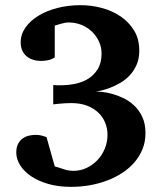

<svg xmlns="http://www.w3.org/2000/svg" viewBox="-20 -707 627 743"><path d="M543 -191.9Q543 -159.2 532 -131.3Q521 -103.5 501.5 -80.3Q481.9 -57.1 454.8 -39.1Q427.7 -21 395.8 -8.8Q363.8 3.4 327.9 9.8Q292 16.1 254.9 16.1Q206.1 16.1 167 4.9Q127.9 -6.3 100.3 -25.1Q72.8 -43.9 57.9 -67.6Q43 -91.3 43 -116.2Q43 -137.2 50 -150.4Q57.1 -163.6 68.1 -171.4Q79.1 -179.2 92.3 -182.1Q105.5 -185.1 117.2 -185.1Q130.4 -185.1 141.1 -182.4Q151.9 -179.7 160.2 -175.8L191.9 -63Q208.5 -58.6 226.6 -52.2Q244.6 -45.9 265.1 -45.9Q291 -45.9 314.7 -56.9Q338.4 -67.9 356.4 -86.7Q374.5 -105.5 385.3 -131.1Q396 -156.7 396 -186Q396 -209.5 387.2 -231.7Q378.4 -253.9 360.8 -270.8Q343.3 -287.6 317.1 -297.9Q291 -308.1 255.9 -308.1Q244.6 -308.1 232.4 -307.4Q220.2 -306.6 210 -305.7Q197.8 -304.2 186 -303.2V-377.9Q194.3 -377 200.7 -377H213.9Q242.2 -377 270.5 -382.6Q298.8 -388.2 321.5 -402.3Q344.2 -416.5 358.6 -440.2Q373 -463.9 373 -500Q373 -523.9 363.3 -545.7Q353.5 -567.4 336.4 -584Q319.3 -600.6 295.9 -610.4Q272.5 -620.1 245.1 -620.1Q237.8 -620.1 228.8 -618.2Q219.7 -616.2 211.4 -613.8Q202.1 -611.3 191.9 -607.9V-484.9Q178.2 -476.1 164.1 -473.6Q149.9 -471.2 138.2 -471.2Q122.6 -471.2 108.4 -475.6Q94.2 -480 83.5 -488.8Q72.8 -497.6 66.4 -511Q60.1 -524.4 60.1 -543Q60.1 -574.2 78.6 -600.6Q97.2 -627 128.9 -646.2Q160.6 -665.5 202.6 -676.3Q244.6 -687 292 -687Q333 -687 373.5 -676.3Q414.1 -665.5 446.3 -643.8Q478.5 -622.1 498.8 -589.1Q519 -556.2 519 -511.2Q519 -479.5 508.3 -455.6Q497.6 -431.6 481 -414.3Q464.4 -397 444.1 -385.5Q423.8 -374 405 -366.9Q386.2 -359.9 371.1 -356.4Q357.4 -353.5 350.6 -353Q356.9 -352.5 372.1 -351.6Q389.2 -350.1 410.9 -344.5Q432.6 -338.9 455.8 -328.1Q479 -317.4 498.5 -299.3Q518.1 -281.2 530.5 -254.9Q543 -228.5 543 -191.9Z"/></svg>

Font: Charis SIL CyrE
Style: Bold
Weight: 700
Foundry: SIL International
Version: Version 5.000